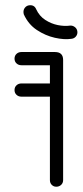

<svg xmlns="http://www.w3.org/2000/svg" viewBox="-20 -707 313 727"><path d="M61 -341Q50 -341 42.5 -348Q35 -355 35 -366Q35 -377 42.5 -384Q50 -391 61 -391H169V-460H61Q50 -460 42.5 -467Q35 -474 35 -485Q35 -496 42.5 -503Q50 -510 61 -510H188Q219 -510 219 -480V-25Q219 -14 211.5 -7Q204 0 193 0Q183 0 176 -7Q169 -14 169 -25V-341ZM117 -672Q129 -646 151.5 -631.5Q174 -617 199 -612Q224 -607 245 -610Q255 -611 263.5 -604.5Q272 -598 273 -587Q274 -577 267.5 -569Q261 -561 250 -560Q223 -556 187.5 -564Q152 -572 119.5 -593.5Q87 -615 70 -653Q69 -656 69 -659Q68 -670 74.5 -678Q81 -686 91 -687Q110 -689 117 -672Z"/></svg>

Font: Libertine Sup
Style: Regular
Weight: 400
Designer: Bastien Sozeau
Foundry: NBR — Bastien Sozeau
Version: Version 2.003; ttfautohint (v1.8.4.7-5d5b);gftools[0.9.33]